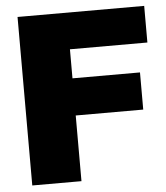

<svg xmlns="http://www.w3.org/2000/svg" viewBox="-49 -688 631 731"><g transform="rotate(-5 267.0 -322.0)"><path d="M45 0V-644H529V-504H233V-393H491V-251H233V0Z"/></g></svg>

Font: Kanit
Style: Bold
Weight: 700
Designer: Katatrad Team
Foundry: CadsonDemak
Version: Version 2.000; ttfautohint (v1.8.3)